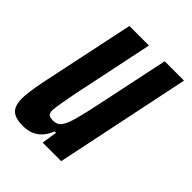

<svg xmlns="http://www.w3.org/2000/svg" viewBox="-158 -591 681 681"><g transform="rotate(45 182.5 -251.0)"><path d="M3 -60Q3 -87 16 -154L91 -510H189L128 -218Q111 -134 109 -106Q109 -91 115.5 -86Q122 -81 138 -81Q157 -81 168 -95Q179 -109 188.5 -142.5Q198 -176 214 -253L268 -510H365L259 0H166L175 -58H168Q142 8 75 8Q36 8 19.5 -7.5Q3 -23 3 -60Z"/></g></svg>

Font: Saira Ultra Condensed
Style: Bold Italic
Weight: 700
Width: 1
Italic angle: -12°
Designer: Hector Gatti with collaboration of the Omnibus-Type team
Foundry: Omnibus-Type
Version: Version 1.001; ttfautohint (v1.8)